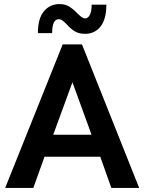

<svg xmlns="http://www.w3.org/2000/svg" viewBox="-20 -925 712 945"><path d="M665 0H528L473.5 -153.5H199L144 0H5.5L288.5 -706.5H383.5ZM430.5 -262 336.5 -520 242 -262ZM399 -758.5Q368 -758.5 347.8 -771Q327.5 -783.5 309 -804.5Q296 -818 287.2 -824.2Q278.5 -830.5 269 -830.5Q237 -830.5 236.5 -762H166.5Q166.5 -834 196.2 -869.5Q226 -905 273 -905Q299.5 -905 318.8 -893.8Q338 -882.5 359.5 -860.5Q373.5 -846.5 382.2 -840.5Q391 -834.5 400 -834.5Q413 -834.5 422 -851.5Q431 -868.5 431 -902H503.5Q503.5 -831 475 -794.8Q446.5 -758.5 399 -758.5Z"/></svg>

Font: Acari Sans
Style: Bold
Weight: 700
Designer: Alfredo Marco Pradil and Stefan Peev (font) & Cristiano Sobral (main changes)
Foundry: Alfredo Marco Pradil and Stefan Peev (font) & Cristiano Sobral (main changes)
Version: Version 1.063; ttfautohint (v1.8.3)